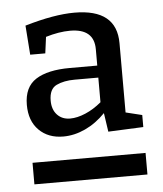

<svg xmlns="http://www.w3.org/2000/svg" viewBox="-44 -750 527 621"><g transform="rotate(-5 219.0 -439.0)"><path d="M357 -374 410 -361V-322L296 -317L287 -378Q257 -347 221.5 -330.5Q186 -314 150 -314Q101 -314 71 -344Q41 -374 41 -426Q41 -484 79.5 -508.5Q118 -533 190 -533H279V-586Q279 -653 201 -653Q165 -653 122 -640L115 -587H66L59 -682Q154 -710 220 -710Q357 -710 357 -599ZM177 -370Q200 -370 227 -381.5Q254 -393 279 -414V-494H202Q167 -494 143 -482.5Q119 -471 119 -433Q119 -404 135 -387Q151 -370 177 -370ZM410 -168H43V-238H410Z"/></g></svg>

Font: Bitter Pro Medium
Style: Regular
Weight: 500
Designer: Sol Matas, and Bitter project Authors
Foundry: Sol Matas
Version: Version 1.010